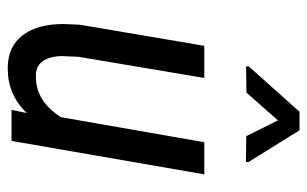

<svg xmlns="http://www.w3.org/2000/svg" viewBox="-170 -620 800 500"><g transform="rotate(90 230.0 -370.0)"><path d="M182.6 -499.5 127.9 -174.3 126.5 -140.6Q126.5 -136.2 126 -132.3Q126 -104.5 136.7 -85.4Q148.9 -64.5 173.8 -63.5Q176.8 -63.5 180.2 -63.5Q243.7 -63.5 285.2 -128.9L350.1 -500.5V-502H351.6H432.1H434.1L433.6 -499.5L347.2 -1.5L346.7 0H345.2H268.6H266.1L266.6 -2.4L274.4 -39.6Q226.6 9.8 159.2 9.8Q156.7 9.8 154.3 9.8Q100.1 8.8 71.3 -29.8Q42.5 -67.9 42.5 -136.2L44.4 -178.2L99.1 -500.5V-502H100.6H180.7H183.1ZM401.9 -617.2V-610.4L334.5 -611.3L293.5 -693.8L221.2 -611.8L152.8 -610.8V-617.7L271 -750H319.3Z"/></g></svg>

Font: MAUL Condensed Italic
Style: Condenced Regular Italic
Weight: 400
Italic angle: -12°
Designer: MAUL
Version: Version 1.0; 2020; ttfautohint (v1.8.3)